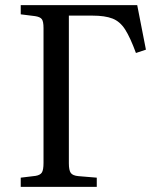

<svg xmlns="http://www.w3.org/2000/svg" viewBox="-20 -730 633 750"><path d="M61 0V-36L119 -43Q137 -46 143.5 -56Q150 -66 150 -94V-620Q150 -646 143.5 -655Q137 -664 117 -667L61 -674V-710H516L550 -536L511 -523Q489 -583 469 -614.5Q449 -646 419.5 -657.5Q390 -669 341 -669H249V-92Q249 -65 256.5 -54.5Q264 -44 286 -42L358 -36V0Z"/></svg>

Font: Literata 36pt
Style: Regular
Weight: 400
Designer: Latin by Veronika Burian and Jose Scaglione. Greek by Irene Vlachou. Cyrillic by Vera Evstafieva.
Foundry: TypeTogether
Version: Version 3.002